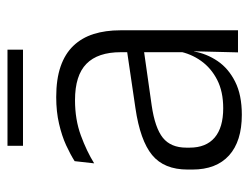

<svg xmlns="http://www.w3.org/2000/svg" viewBox="-98 -574 682 526"><g transform="rotate(-90 243.0 -311.0)"><path d="M362.5 0 365.5 -121.5 363 -131V-288.5V-321Q363 -384 331.2 -415.2Q299.5 -446.5 231.5 -446.5Q178.5 -446.5 135 -430.5Q91.5 -414.5 58.5 -394L64.5 -447.5Q82.5 -459 108 -470.8Q133.5 -482.5 166.8 -490.2Q200 -498 240 -498Q289 -498 323.8 -486Q358.5 -474 380.5 -451Q402.5 -428 412.8 -395.5Q423 -363 423 -322.5V0ZM191.5 10.5Q119 10.5 80.2 -24.5Q41.5 -59.5 41.5 -125V-138Q41.5 -202.5 81.2 -235.2Q121 -268 210 -281L373 -305L376 -259L217.5 -236.5Q155.5 -227.5 128.5 -205.8Q101.5 -184 101.5 -141.5V-132.5Q101.5 -87.5 129 -64Q156.5 -40.5 209.5 -40.5Q255 -40.5 287.2 -57Q319.5 -73.5 339.2 -101.2Q359 -129 365.5 -163.5L377.5 -120.5H365Q359 -86 338.8 -56Q318.5 -26 282.2 -7.8Q246 10.5 191.5 10.5ZM106.5 -589V-631.5H370V-589Z"/></g></svg>

Font: Anek Latin Medium Light
Style: Regular
Weight: 300
Version: Version 1.003